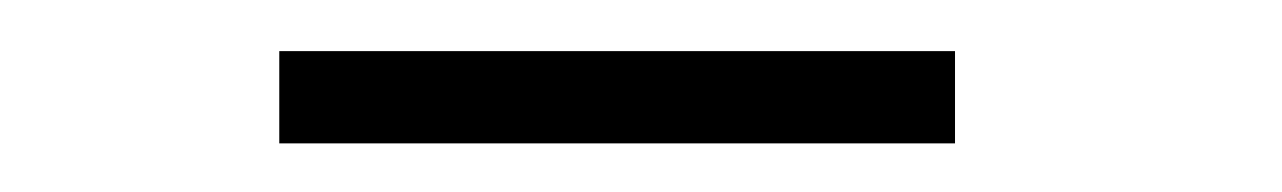

<svg xmlns="http://www.w3.org/2000/svg" viewBox="-20 -594 514 77"><path d="M92 -536.5V-573.5H363V-536.5Z"/></svg>

Font: League Spartan Thin ExtraLight
Style: Regular
Weight: 250
Version: Version 2.002